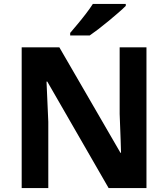

<svg xmlns="http://www.w3.org/2000/svg" viewBox="-20 -954 853 974"><path d="M723 0H531L220 -540H216Q218 -489 220.5 -438Q223 -387 225 -336V0H90V-714H281L591 -179H594Q593 -212 592 -245Q591 -278 589.5 -310.5Q588 -343 587 -376V-714H723ZM618 -924Q604 -910 581 -890Q558 -870 531.5 -848Q505 -826 479.5 -806.5Q454 -787 435 -774H336V-787Q352 -806 373.5 -831.5Q395 -857 416 -884.5Q437 -912 451 -934H618Z"/></svg>

Font: Noto Sans Balinese
Style: Regular
Weight: 400
Designer: Aditya Bayu, David Williams
Foundry: David Williams
Version: Version 2.003